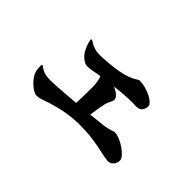

<svg xmlns="http://www.w3.org/2000/svg" viewBox="-52 -816 1105 1105"><g transform="rotate(45 500.0 -264.0)"><path d="M249 -473C252 -454 258 -431 272 -405C287 -376 319 -349 343 -349C368 -349 394 -355 438 -363C446 -342 451 -316 451 -282C451 -237 450 -194 448 -155C369 -148 288 -142 246 -142C213 -142 185 -150 159 -172L152 -169C152 -140 154 -125 160 -109C171 -79 223 -23 259 -23C283 -23 324 -42 368 -54C421 -69 478 -80 549 -81C679 -83 775 -47 814 -47C842 -47 861 -71 861 -99C861 -134 773 -193 725 -193C710 -193 700 -181 647 -175C628 -173 594 -169 553 -165C558 -206 564 -236 570 -266C575 -288 591 -308 591 -325C591 -343 568 -361 536 -376C639 -388 680 -386 709 -385C742 -384 756 -411 756 -435C756 -467 672 -505 617 -505C602 -505 589 -479 506 -462C463 -453 397 -446 346 -446C312 -446 283 -458 256 -477Z"/></g></svg>

Font: Noto Serif CJK JP Black
Style: Regular
Weight: 900
Designer: Ryoko NISHIZUKA 西塚涼子 (kana & ideographs); Frank Grießhammer (Latin, Greek & Cyrillic); Wenlong ZHANG 张文龙 (bopomofo); San
Foundry: Adobe Systems Incorporated
Version: Version 1.001;PS 1.001;hotconv 16.6.54;makeotf.lib2.5.65590